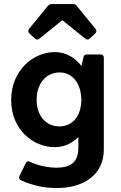

<svg xmlns="http://www.w3.org/2000/svg" viewBox="-20 -738 600 949"><path d="M286.1 -636.7H290L401.4 -546.9C408.2 -541 417 -541 423.8 -547.9L451.2 -573.2C458 -580.1 458 -587.9 452.1 -595.7L359.4 -709C354.5 -715.8 347.7 -717.8 339.8 -717.8H236.3C228.5 -717.8 221.7 -715.8 216.8 -709L124 -595.7C118.2 -587.9 118.2 -580.1 125 -573.2L152.3 -547.9C159.2 -541 168 -541 174.8 -546.9ZM392.6 -455.1 382.8 -412.1C350.6 -452.1 307.6 -480.5 251 -480.5C142.6 -480.5 35.2 -388.7 35.2 -243.2C35.2 -98.6 142.6 -10.7 250 -10.7C298.8 -10.7 336.9 -30.3 367.2 -60.5V-7.8C367.2 56.6 336.9 90.8 259.8 90.8C220.7 90.8 170.9 82 127.9 61.5C119.1 56.6 111.3 59.6 107.4 68.4L76.2 131.8C72.3 140.6 74.2 149.4 84 153.3C140.6 178.7 196.3 191.4 260.7 191.4C398.4 191.4 493.2 122.1 493.2 1V-453.1C493.2 -462.9 487.3 -468.8 477.5 -468.8H409.2C400.4 -468.8 394.5 -464.8 392.6 -455.1ZM274.4 -113.3C207 -113.3 161.1 -165 161.1 -245.1C161.1 -324.2 207 -379.9 275.4 -379.9C338.9 -379.9 381.8 -323.2 381.8 -245.1C381.8 -165 338.9 -113.3 274.4 -113.3Z"/></svg>

Font: Ed Sans Neue SemiBold
Style: Regular
Weight: 600
Designer: Stephen Hutchings
Version: Version 1.004;PS 001.004;hotconv 1.0.88;makeotf.lib2.5.64775